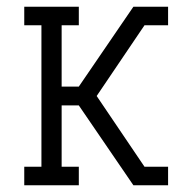

<svg xmlns="http://www.w3.org/2000/svg" viewBox="-20 -550 540 570"><path d="M52 0V-55H103V-475H52V-530H214V-475H163V-293H214L376 -530H479V-475H409L267 -265L409 -55H479V0H376L214 -237H163V-55H214V0Z"/></svg>

Font: Iosevka Slab Light
Style: Regular
Weight: 300
Monospace: yes
Designer: Belleve Invis
Foundry: Belleve Invis
Version: Version 11.1.0; ttfautohint (v1.8.3)